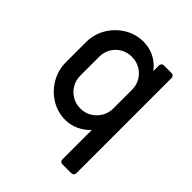

<svg xmlns="http://www.w3.org/2000/svg" viewBox="-214 -713 1035 1035"><g transform="rotate(45 303.5 -195.5)"><path d="M435 193Q427 193 422 187.5Q417 182 417 174V-50Q389 -20 353 -3.5Q317 13 278 13Q218 13 168.5 -17.5Q119 -48 89.5 -99Q60 -150 60 -210V-361Q60 -422 89.5 -472.5Q119 -523 169 -553.5Q219 -584 278 -584Q322 -584 360.5 -565Q399 -546 427 -509V-552Q427 -560 432 -565.5Q437 -571 445 -571H504Q512 -571 517.5 -565.5Q523 -560 523 -552V174Q523 182 517.5 187.5Q512 193 504 193ZM291 -88Q326 -88 354.5 -105Q383 -122 400 -150.5Q417 -179 417 -213V-357Q417 -392 400 -420.5Q383 -449 354.5 -465.5Q326 -482 291 -482Q256 -482 227.5 -465.5Q199 -449 182.5 -420.5Q166 -392 166 -357V-213Q166 -179 182.5 -150.5Q199 -122 227.5 -105Q256 -88 291 -88Z"/></g></svg>

Font: Miriam Libre SemiBold
Style: Regular
Weight: 600
Version: Version 2.000